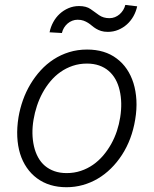

<svg xmlns="http://www.w3.org/2000/svg" viewBox="-20 -756 631 787"><path d="M55.8 -275.2Q61.8 -311.1 74 -345.5Q86.3 -380 104.6 -410.7Q122.9 -441.4 146.7 -467.5Q170.5 -493.6 199.8 -512.6Q229 -531.6 263.5 -542.3Q297.9 -552.9 337 -552.9Q409.8 -552.9 458.1 -516.3Q482.2 -498.6 499.6 -473Q517 -447.4 527 -415.5Q536.9 -383.5 539.1 -345.7Q541.2 -307.9 534.1 -265.6Q520.6 -183.9 480.1 -121.4Q459.9 -90.2 434.8 -65.5Q409.8 -40.8 380.9 -23.8Q351.9 -6.7 319.6 2.3Q287.3 11.4 252.5 11.4Q181.1 11.4 131.7 -25.2Q107.2 -43.3 89.7 -68.9Q72.1 -94.5 62.3 -126.2Q52.6 -158 50.8 -195.5Q49 -233 55.8 -275.2ZM119.3 -156.2Q125 -131.4 136.2 -111Q147.4 -90.6 164.2 -76.3Q181.1 -62.1 203.3 -54.3Q225.5 -46.5 253.2 -46.5Q284.1 -46.5 311.3 -55.6Q338.4 -64.6 361.3 -80.6Q384.2 -96.6 402.9 -118.4Q421.5 -140.3 435.7 -165.7Q449.9 -191.1 459.2 -219.1Q468.4 -247.2 472.7 -275.2Q482.2 -335.2 470.5 -385.3Q464.8 -410.5 453.5 -430.8Q442.1 -451 425.4 -465.4Q408.7 -479.8 386.4 -487.6Q364 -495.4 336.6 -495.4Q305.4 -495.4 278.1 -486.2Q250.7 -476.9 228 -460.9Q205.3 -445 186.8 -422.9Q168.3 -400.9 154.5 -375.4Q140.6 -349.8 131.4 -321.9Q122.2 -294 117.5 -265.6Q107.6 -207.4 119.3 -156.2ZM183.2 -623.6Q187.5 -645.6 198.2 -665.1Q208.8 -684.7 224.6 -699.2Q240.4 -713.8 260.7 -722.5Q280.9 -731.2 304 -731.2Q333.5 -731.2 351.2 -718.8Q360.1 -712.7 368.8 -706.3Q377.5 -699.9 386 -693.9Q403.8 -681.5 428.6 -681.5Q440.3 -681.5 451 -685.7Q461.6 -690 470.2 -697.4Q478.7 -704.9 484.9 -714.8Q491.1 -724.8 493.6 -735.8L542.3 -730.1Q537.6 -708.5 527 -689.5Q516.3 -670.5 500.5 -656.2Q484.7 -642 464.8 -633.7Q445 -625.4 421.9 -625.4Q405.9 -625.4 394.4 -629.1Q382.8 -632.8 373.8 -638.3Q364.7 -643.8 357.2 -650.2Q349.8 -656.6 341.3 -662.1Q332.7 -667.6 322.6 -671.3Q312.5 -675.1 297.9 -675.1Q286.6 -675.1 276.1 -671Q265.6 -666.9 257.1 -659.6Q248.6 -652.3 242.5 -642.4Q236.5 -632.5 233.7 -620.7Z"/></svg>

Font: Inter P Light
Style: Italic
Weight: 300
Italic angle: 9.39999°
Designer: Rasmus Andersson
Foundry: rsms
Version: Version 3.018;git-588b23468